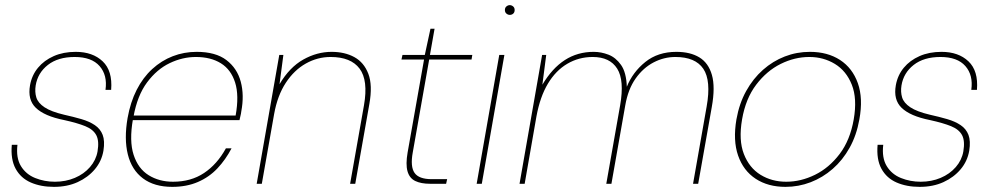

<svg xmlns="http://www.w3.org/2000/svg" viewBox="-20 -716 3869 748"><path d="M190 12Q139 12 100 -5Q61 -22 41 -58.5Q21 -95 26 -152H48Q42 -101 61.5 -69Q81 -37 117 -22.5Q153 -8 194 -8Q236 -8 271.5 -23Q307 -38 330.5 -65Q354 -92 360 -126Q367 -167 355 -189.5Q343 -212 312 -224.5Q281 -237 231 -248Q191 -256 163.5 -268Q136 -280 119.5 -296Q103 -312 97.5 -334Q92 -356 97 -384Q104 -423 128 -452Q152 -481 189.5 -497.5Q227 -514 275 -514Q341 -514 380 -477Q419 -440 413 -366H391Q399 -423 368 -458.5Q337 -494 271 -494Q206 -494 166.5 -463Q127 -432 119 -383Q115 -358 121.5 -336.5Q128 -315 153.5 -298Q179 -281 230 -269Q266 -261 297 -252Q328 -243 349.5 -228.5Q371 -214 380 -190.5Q389 -167 383 -129Q376 -88 349.5 -56.5Q323 -25 282.5 -6.5Q242 12 190 12Z M651 12Q581 12 537 -21Q493 -54 478 -114.5Q463 -175 477 -256Q488 -318 512.5 -366Q537 -414 573 -447Q609 -480 653 -497Q697 -514 746 -514Q820 -514 862 -482Q904 -450 918 -397.5Q932 -345 920 -282Q919 -273 917 -265.5Q915 -258 913 -248H487L490 -266H898Q912 -344 896 -394.5Q880 -445 840.5 -469.5Q801 -494 743 -494Q691 -494 641 -470Q591 -446 553 -395Q515 -344 500 -261L498 -252Q483 -167 500.5 -113Q518 -59 559 -33.5Q600 -8 654 -8Q724 -8 775 -42Q826 -76 860 -138H882Q859 -94 827 -60Q795 -26 751 -7Q707 12 651 12Z M980 0 1068 -502H1084L1069 -388Q1108 -454 1161.5 -484Q1215 -514 1272 -514Q1323 -514 1360.5 -493.5Q1398 -473 1415 -428.5Q1432 -384 1419 -311L1364 0H1344L1398 -306Q1415 -403 1381 -448.5Q1347 -494 1268 -494Q1217 -494 1171.5 -468.5Q1126 -443 1093.5 -393.5Q1061 -344 1048 -272L1000 0Z M1656 0Q1620 0 1597.5 -11Q1575 -22 1567.5 -49Q1560 -76 1568 -122L1632 -484H1544L1548 -502H1635L1657 -604H1673L1655 -502H1820L1817 -484H1652L1588 -122Q1578 -67 1595 -42.5Q1612 -18 1662 -18H1722L1718 0Z M1837 0 1925 -502H1945L1857 0ZM1966 -658Q1959 -658 1953 -663Q1947 -668 1947 -677Q1947 -686 1953 -691Q1959 -696 1966 -696Q1973 -696 1979 -691Q1985 -686 1985 -677Q1985 -668 1979.5 -663Q1974 -658 1966 -658Z M2004 0 2092 -502H2108L2093 -386Q2131 -450 2180.5 -482Q2230 -514 2293 -514Q2322 -514 2350.5 -503Q2379 -492 2399.5 -463Q2420 -434 2422 -378Q2445 -435 2494 -474.5Q2543 -514 2615 -514Q2669 -514 2704.5 -492.5Q2740 -471 2753.5 -424Q2767 -377 2753 -299L2700 0H2680L2733 -301Q2751 -402 2720 -448Q2689 -494 2611 -494Q2567 -494 2526.5 -473Q2486 -452 2456.5 -410.5Q2427 -369 2416 -306L2362 0H2342L2396 -306Q2413 -403 2384.5 -448.5Q2356 -494 2289 -494Q2235 -494 2190 -467.5Q2145 -441 2114.5 -390Q2084 -339 2070 -263L2024 0Z M3040 12Q2972 12 2924 -19.5Q2876 -51 2855.5 -110Q2835 -169 2849 -251Q2860 -313 2887 -361.5Q2914 -410 2952.5 -444Q2991 -478 3037.5 -496Q3084 -514 3135 -514Q3204 -514 3252.5 -482.5Q3301 -451 3322 -392Q3343 -333 3328 -251Q3317 -189 3290 -140.5Q3263 -92 3224 -58Q3185 -24 3138 -6Q3091 12 3040 12ZM3043 -8Q3100 -8 3155 -35Q3210 -62 3251 -116Q3292 -170 3306 -251Q3320 -332 3298.5 -386Q3277 -440 3232.5 -467Q3188 -494 3133 -494Q3076 -494 3021.5 -467Q2967 -440 2926 -386Q2885 -332 2871 -251Q2857 -170 2878 -116Q2899 -62 2943 -35Q2987 -8 3043 -8Z M3563 12Q3512 12 3473 -5Q3434 -22 3414 -58.5Q3394 -95 3399 -152H3421Q3415 -101 3434.5 -69Q3454 -37 3490 -22.5Q3526 -8 3567 -8Q3609 -8 3644.5 -23Q3680 -38 3703.5 -65Q3727 -92 3733 -126Q3740 -167 3728 -189.5Q3716 -212 3685 -224.5Q3654 -237 3604 -248Q3564 -256 3536.5 -268Q3509 -280 3492.5 -296Q3476 -312 3470.5 -334Q3465 -356 3470 -384Q3477 -423 3501 -452Q3525 -481 3562.5 -497.5Q3600 -514 3648 -514Q3714 -514 3753 -477Q3792 -440 3786 -366H3764Q3772 -423 3741 -458.5Q3710 -494 3644 -494Q3579 -494 3539.5 -463Q3500 -432 3492 -383Q3488 -358 3494.5 -336.5Q3501 -315 3526.5 -298Q3552 -281 3603 -269Q3639 -261 3670 -252Q3701 -243 3722.5 -228.5Q3744 -214 3753 -190.5Q3762 -167 3756 -129Q3749 -88 3722.5 -56.5Q3696 -25 3655.5 -6.5Q3615 12 3563 12Z"/></svg>

Font: DM Sans 16pt Thin
Style: Italic
Weight: 250
Italic angle: -10°
Version: Version 4.004;gftools[0.9.30]